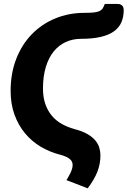

<svg xmlns="http://www.w3.org/2000/svg" viewBox="-20 -802 660 994"><path d="M399.5 -601Q356.5 -601 320.5 -584.5Q284.5 -568 258.2 -535.8Q232 -503.5 217.2 -455.2Q202.5 -407 202.5 -343.5Q202.5 -297 215.2 -261.8Q228 -226.5 249.8 -201.2Q271.5 -176 301 -159.8Q330.5 -143.5 364 -134Q406 -123.5 432.5 -108Q459 -92.5 474 -74.2Q489 -56 494.5 -36Q500 -16 500 2.5Q500 46 484.2 86.8Q468.5 127.5 434 173L324 130.5Q328.5 123 334 113.8Q339.5 104.5 344.5 94Q349.5 83.5 352.8 72.8Q356 62 356 52Q356 45 353.5 37.8Q351 30.5 343.8 23.5Q336.5 16.5 323 10Q309.5 3.5 288 -2Q236 -15.5 190 -43Q144 -70.5 109.5 -112Q75 -153.5 55 -208.5Q35 -263.5 35 -331.5Q35 -422.5 64 -497Q93 -571.5 144.5 -624.5Q196 -677.5 266 -706.5Q336 -735.5 418 -735.5Q448 -735.5 466.2 -737.5Q484.5 -739.5 495.2 -744.8Q506 -750 511.8 -759Q517.5 -768 522.5 -781.5H589Q599 -781.5 605.2 -778.2Q611.5 -775 614.8 -770.5Q618 -766 619.2 -760.5Q620.5 -755 620.5 -750.5Q620.5 -714.5 608.5 -686.8Q596.5 -659 570.2 -640Q544 -621 501.8 -611Q459.5 -601 399.5 -601Z"/></svg>

Font: Lato Black
Style: Italic
Weight: 900
Italic angle: -7°
Designer: Lukasz Dziedzic
Foundry: tyPoland Lukasz Dziedzic
Version: Version 2.007; 2014-02-27